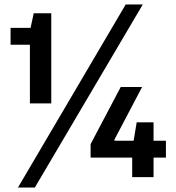

<svg xmlns="http://www.w3.org/2000/svg" viewBox="-20 -788 785 854"><path d="M113 -328V-589H27V-664H116L130 -729H208V-328ZM60 46 539 -768H615L135 46ZM383 -87V-147L517 -401H612L489 -167V-162H718V-87ZM568 0V-124L588 -244H663V0Z"/></svg>

Font: Hubot Sans Condensed ExtraLight Medium
Style: Regular
Weight: 500
Version: Version 2.000